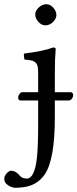

<svg xmlns="http://www.w3.org/2000/svg" viewBox="-68 -667 367 910"><path d="M112.8 -316.9Q112.8 -339.4 110.6 -351.1Q108.4 -362.8 100.3 -370.4Q92.3 -377.9 81.3 -380.4Q70.3 -382.8 47.9 -384.8Q46.4 -389.6 45.4 -398.9Q44.4 -408.2 45.9 -413.1Q142.1 -425.3 183.1 -441.9Q195.8 -441.9 195.8 -435.1V-433.1Q191.9 -388.2 191.9 -320.8V-230H267.1Q272.9 -230 275.9 -225.8Q278.8 -221.7 278.8 -216.8Q278.8 -207.5 272.7 -199.2Q266.6 -190.9 257.8 -190.9H191.9V-109.9Q191.9 87.4 145 158.2Q105 218.8 22.9 222.2Q17.1 223.1 6.8 223.1Q-10.7 223.1 -29.3 211.4Q-47.9 199.7 -47.9 180.2Q-47.9 176.8 -45.9 168.9Q-41.5 158.7 -32.2 150.4Q-22.9 142.1 -16.1 142.1Q-11.7 142.1 -3.9 144Q1.5 145.5 6.6 148.7Q11.7 151.9 14.4 154.1Q17.1 156.2 22 161.6Q26.9 167 27.8 168Q39.1 179.2 59.1 179.2Q95.7 179.2 106.9 82Q112.8 28.3 112.8 -76.2V-190.9H28.8Q18.1 -190.9 18.1 -205.1Q18.1 -212.9 24.4 -221.4Q30.8 -230 37.1 -230H112.8ZM99.1 -599.1Q99.1 -616.7 116 -631.8Q132.8 -647 150.9 -647Q170.4 -647 184.8 -630.4Q199.2 -613.8 199.2 -595.2Q199.2 -578.6 183.1 -562.7Q167 -546.9 147 -546.9Q128.9 -546.9 114 -563.2Q99.1 -579.6 99.1 -599.1Z"/></svg>

Font: Common Serif
Style: Regular
Weight: 400
Designer: Philipp H. Poll, Khaled Hosny
Foundry: Stefan Peev, Context Ltd.
Version: Version 1.026